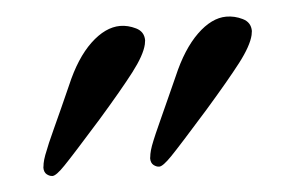

<svg xmlns="http://www.w3.org/2000/svg" viewBox="-31 -600 446 301"><g transform="rotate(-5 192.5 -449.5)"><path d="M334 -562Q347.2 -562 359.6 -555.9Q372.1 -549.8 372.1 -536.1Q372.1 -535.2 371.6 -533Q371.1 -530.8 371.1 -529.8Q367.2 -513.2 347.7 -487.8Q328.1 -462.4 290 -418.9Q243.2 -366.2 229 -351.6Q214.8 -336.9 209 -336.9Q204.6 -336.9 200.2 -340.3Q195.8 -343.8 195.8 -351.1Q195.8 -352.1 196.3 -354.2Q196.8 -356.4 196.8 -357.9Q197.8 -363.3 200.4 -370.6Q203.1 -377.9 208 -389.2Q212.9 -400.4 217.8 -411.1Q222.7 -421.9 231.4 -441.2Q240.2 -460.4 247.1 -476.1Q264.6 -517.1 287.8 -539.6Q311 -562 334 -562ZM167 -562Q179.2 -562 191.7 -555.9Q204.1 -549.8 204.1 -536.1Q204.1 -535.2 203.6 -533Q203.1 -530.8 203.1 -529.8Q199.2 -513.2 179.7 -487.8Q160.2 -462.4 122.1 -418.9Q75.2 -366.2 61 -351.6Q46.9 -336.9 41 -336.9Q36.6 -336.9 32.2 -340.3Q27.8 -343.8 27.8 -351.1Q27.8 -352.1 28.3 -354.2Q28.8 -356.4 28.8 -357.9Q29.8 -363.3 32.5 -370.6Q35.2 -377.9 40 -389.2Q44.9 -400.4 49.8 -411.1Q54.7 -421.9 63.5 -441.2Q72.3 -460.4 79.1 -476.1Q96.7 -517.6 120.1 -539.8Q143.6 -562 167 -562Z"/></g></svg>

Font: Common Serif
Style: Italic
Weight: 400
Italic angle: -12°
Designer: Philipp H. Poll, Khaled Hosny
Foundry: Stefan Peev, Context Ltd.
Version: Version 1.026